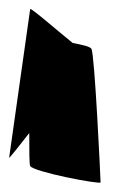

<svg xmlns="http://www.w3.org/2000/svg" viewBox="-40 -721 298 420"><path d="M-20 -376C-20 -374 -1 -398 24 -430C24 -391 24 -362 26 -358C32 -345 180 -317 180 -322C180 -330 167 -604 160 -614C158 -619 140 -623 119 -627C83 -656 26 -706 26 -701Z"/></svg>

Font: Ampere
Style: SuExt
Weight: 400
Version: Version 1